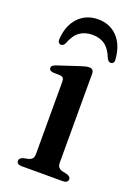

<svg xmlns="http://www.w3.org/2000/svg" viewBox="-132 -728 561 785"><g transform="rotate(20 149.0 -336.0)"><path d="M208 -454V-67.5Q208 -54.5 213.2 -47.8Q218.5 -41 228 -38L250.5 -33Q258.5 -30.5 263 -26.5Q267.5 -22.5 267.5 -16Q267.5 -8.5 261.8 -4.2Q256 0 245.5 0H65.5Q56 0 50.2 -4.2Q44.5 -8.5 44.5 -16Q44.5 -22 48.8 -26.2Q53 -30.5 60.5 -33L85 -38Q94.5 -41.5 99.5 -47.8Q104.5 -54 104.5 -67V-381Q104.5 -392 100.8 -396.8Q97 -401.5 88.5 -403L54.5 -404Q46.5 -405.5 42.8 -408.8Q39 -412 39 -417.5Q39 -424 43.5 -428Q48 -432 58 -435.5L150.5 -466Q164 -470.5 172.5 -472.5Q181 -474.5 188.5 -474.5Q198 -474.5 203 -469.2Q208 -464 208 -454ZM156 -604Q123 -604 100.5 -587.8Q78 -571.5 63.5 -533Q57 -521.5 47.5 -521.5Q41 -521.5 37 -526.8Q33 -532 33.5 -541Q37.5 -602 71 -636.8Q104.5 -671.5 156 -671.5Q207.5 -671.5 240.5 -636.8Q273.5 -602 277.5 -541Q279 -532 274.8 -526.8Q270.5 -521.5 263.5 -521.5Q254.5 -521.5 247.5 -533Q233.5 -570.5 211.2 -587.2Q189 -604 156 -604Z"/></g></svg>

Font: Fraunces 20pt
Style: Regular
Weight: 400
Version: Version 1.000;[b76b70a41]